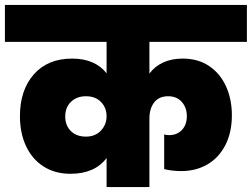

<svg xmlns="http://www.w3.org/2000/svg" viewBox="-34 -760 1023 780"><path d="M573 -590V-461Q594 -490 628.5 -506Q663 -522 708 -522Q771 -522 816 -491.5Q861 -461 884.5 -408.5Q908 -356 908 -292Q908 -222 881.5 -170.5Q855 -119 808.5 -92Q762 -65 702 -65Q666 -65 633 -73V-214Q641 -211 653 -211Q685 -211 705 -232Q725 -253 725 -288Q725 -323 704.5 -346Q684 -369 649 -369Q612 -369 592.5 -344Q573 -319 573 -278V0H399V-118Q351 -54 252 -54Q189 -54 142.5 -84Q96 -114 71.5 -167Q47 -220 47 -288Q47 -394 103.5 -458Q160 -522 259 -522Q306 -522 341.5 -506.5Q377 -491 399 -462V-590H-14V-740H969V-590ZM315 -205Q353 -205 376 -229.5Q399 -254 399 -288Q399 -322 376.5 -345.5Q354 -369 315 -369Q278 -369 254.5 -346.5Q231 -324 231 -287Q231 -250 254 -227.5Q277 -205 315 -205Z"/></svg>

Font: Fz Poppins ExtBd
Style: Regular
Weight: 800
Designer: Ninad Kale (Devanagari), Jonny Pinhorn (Latin)
Foundry: Indian Type Foundry
Version: Vit hóa bi Vntype.Com & FontZin.Com